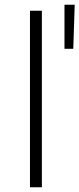

<svg xmlns="http://www.w3.org/2000/svg" viewBox="-20 -787 334 807"><path d="M106 0V-742H156V0ZM251 -582V-767H294L288 -582Z"/></svg>

Font: MOST Montserrat Light
Style: Regular
Weight: 300
Designer: Julieta Ulanovsky
Foundry: Julieta Ulanovsky
Version: Version 8.000;March 11, 2024;FontCreator 15.0.0.2926 64-bit